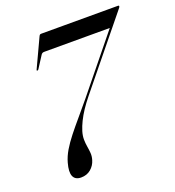

<svg xmlns="http://www.w3.org/2000/svg" viewBox="-129 -803 836 915"><g transform="rotate(-20 288.5 -345.5)"><path d="M508 -625.5 502.5 -614H166.5Q160 -614 156.5 -611.8Q153 -609.5 150.5 -606L112 -546Q110.5 -543.5 108.2 -542.2Q106 -541 104 -541Q102.5 -541.5 102.2 -543.2Q102 -545 103.5 -547.5L170.5 -691Q172.5 -695.5 175 -697.8Q177.5 -700 181.5 -700H571Q574.5 -700 575.8 -698.8Q577 -697.5 576.5 -696Q576.5 -693 573.8 -689.5Q571 -686 567 -681L292.5 -343.5Q271 -317 254.2 -291.8Q237.5 -266.5 226 -243Q214.5 -219.5 207.5 -197Q201 -175 201.2 -156Q201.5 -137 204.5 -119.5Q207.5 -102 208.8 -85.2Q210 -68.5 204.5 -50.5Q197 -25 176.8 -8Q156.5 9 127.5 9Q97.5 9 88 -13.2Q78.5 -35.5 91 -79.5Q99 -108.5 116.2 -137.5Q133.5 -166.5 158 -197.5Q182.5 -228.5 212 -263Q241.5 -297.5 274 -337Z"/></g></svg>

Font: Fraunces 120pt
Style: Italic
Weight: 400
Italic angle: -16°
Version: Version 1.000;[b76b70a41]